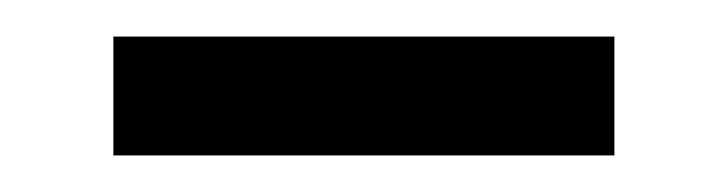

<svg xmlns="http://www.w3.org/2000/svg" viewBox="-20 -657 397 105"><path d="M42 -637H316V-572H42Z"/></svg>

Font: Hanken Grotesk SemiBold
Style: Regular
Weight: 600
Designer: Alfredo Marco Pradil
Foundry: Hanken Design Co.
Version: Version 3.014